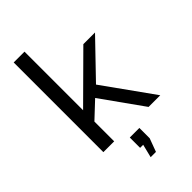

<svg xmlns="http://www.w3.org/2000/svg" viewBox="-283 -811 1105 1105"><g transform="rotate(-45 269.5 -258.5)"><path d="M439 0 258 -254 159 -161V0H71V-730H159V-253L429 -521H524L316 -305L534 0ZM243 213 263 132H238V48H316V132L286 213Z"/></g></svg>

Font: YasnoRaleway Medium
Style: Regular
Weight: 500
Designer: Matt McInerney, Pablo Impallari, Rodrigo Fuenzalida
Foundry: Matt McInerney, Pablo Impallari, Rodrigo Fuenzalida
Version: Version 4.026